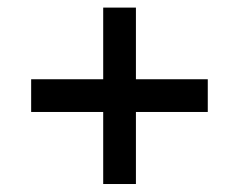

<svg xmlns="http://www.w3.org/2000/svg" viewBox="-20 -606 614 493"><path d="M245 -133.5V-318.5H60V-402.5H245V-586.5H329V-402.5H513.5V-318.5H329V-133.5Z"/></svg>

Font: Vela Sans SemBd
Style: Regular
Weight: 600
Designer: Principal design: Mikhail Sharanda - project Manrope.
Design modification: Ravid Balaliev
Foundry: Mikhail Sharanda
Version: Version 1.001